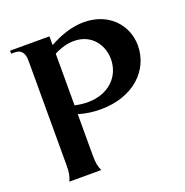

<svg xmlns="http://www.w3.org/2000/svg" viewBox="-130 -849 932 967"><g transform="rotate(-20 336.0 -365.0)"><path d="M79 0H250C239 -24 235 -44 235 -84V-305C274 -293 314 -288 353 -288C527 -288 638 -393 638 -528C638 -632 559 -730 421 -730C368 -730 304 -714 235 -675V-722H24V-706H42C77 -706 94 -686 94 -642V-84C94 -44 90 -24 79 0ZM235 -352V-629C275 -650 311 -658 342 -658C436 -658 487 -585 487 -509C487 -415 415 -344 304 -344C283 -344 260 -347 235 -352Z"/></g></svg>

Font: Sinistre
Style: Bold
Weight: 700
Designer: Jules Durand
Foundry: Collletttivo
Version: Version 69.420;Glyphs 3.2 (3217)